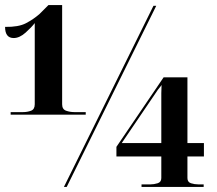

<svg xmlns="http://www.w3.org/2000/svg" viewBox="-36 -737 854 757"><path d="M6 -285H302V-295H257Q240 -295 224.5 -300.5Q209 -306 209 -326V-717H155L120 -682Q96 -661 66.5 -645.5Q37 -630 -16 -631Q-16 -587 18 -587Q41 -587 65 -608.5Q89 -630 101 -646V-326Q101 -306 86.5 -300.5Q72 -295 55 -295H6ZM216 0 569 -714H580L227 0ZM522 0H767V-10H746Q731 -10 717 -14.5Q703 -19 703 -35V-120H768V-173H703V-432H609L423 -158V-120H600V-35Q600 -19 585.5 -14.5Q571 -10 557 -10H522ZM444 -173 581 -375Q586 -383 592 -390Q598 -397 601 -402Q600 -386 600 -369.5Q600 -353 600 -336V-173Z"/></svg>

Font: Noto Serif Display SemiCondensed Extra
Style: Regular
Weight: 800
Width: 4
Designer: Monotype Design Team
Foundry: Monotype Imaging Inc.
Version: Version 1.900